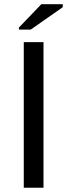

<svg xmlns="http://www.w3.org/2000/svg" viewBox="-20 -887 318 907"><path d="M69.3 -747.1V-756.8L175.3 -867.2H276.4V-853L125 -747.1ZM92.3 0V-688H185.5V0Z"/></svg>

Font: TypoPRO Liberation Sans
Style: Regular
Weight: 400
Designer: Steve Matteson
Foundry: Ascender Corporation
Version: Version 2.00.1